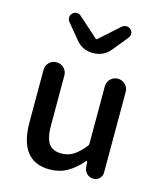

<svg xmlns="http://www.w3.org/2000/svg" viewBox="-123 -922 866 1025"><g transform="rotate(15 309.5 -409.5)"><path d="M248 12.7Q80.1 12.7 80.1 -204.1V-492.2Q80.1 -516.6 96.7 -533.2Q113.3 -549.8 137.2 -549.8Q161.1 -549.8 178.2 -533.2Q195.3 -516.6 195.3 -492.2V-217.8Q195.3 -147.5 216.8 -116.7Q238.3 -85.9 287.1 -85.9Q323.2 -85.9 352.1 -103.5Q380.9 -121.1 414.1 -162.1Q418.9 -168 418.9 -175.8V-492.2Q418.9 -516.6 436 -533.2Q453.1 -549.8 476.6 -549.8Q500 -549.8 517.1 -533.2Q534.2 -516.6 534.2 -492.2V-46.9Q534.2 -27.3 520.5 -13.7Q506.8 0 487.3 0Q466.8 0 452.1 -13.2Q437.5 -26.4 434.6 -46.9L431.6 -81.1Q430.7 -83 429.2 -83Q427.7 -83 426.8 -82Q386.7 -35.2 344.2 -11.2Q301.8 12.7 248 12.7ZM310.5 -647.5Q252.9 -647.5 216.8 -691.4L146.5 -776.4Q139.6 -786.1 139.6 -797.9Q139.6 -812.5 150.4 -822.3Q160.2 -832 172.9 -832Q173.8 -832 173.8 -832Q186.5 -832 196.3 -823.2L305.7 -725.6Q307.6 -723.6 310.5 -723.6Q313.5 -723.6 314.5 -725.6L423.8 -823.2Q434.6 -832 448.2 -832Q461.9 -832 471.7 -822.3Q482.4 -812.5 482.4 -797.9Q482.4 -786.1 474.6 -776.4L405.3 -691.4Q369.1 -647.5 311.5 -647.5Z"/></g></svg>

Font: Gen Jyuu Gothic P Medium
Style: Regular
Weight: 500
Designer: [Source Han Sans]
Ryoko NISHIZUKA  (kana & ideographs); Paul D. Hunt (Latin, Greek & Cyrillic); Wenlong ZHANG  (bopomofo
Version: Version 1.002.20150607